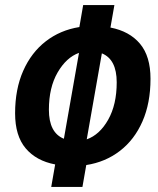

<svg xmlns="http://www.w3.org/2000/svg" viewBox="-20 -733 626 763"><path d="M183.6 9.8 199.2 -79.6Q124 -93.8 82 -143.6Q40 -193.4 40 -282.7Q40 -378.9 72.3 -451.7Q104.5 -524.4 161.9 -568.8Q219.2 -613.3 295.4 -625.5L310.5 -712.9H434.6L418.9 -623.5Q494.6 -608.9 536.4 -559.1Q578.1 -509.3 578.1 -419.9Q578.1 -323.2 546.1 -250.5Q514.2 -177.7 456.5 -133.3Q398.9 -88.9 322.8 -77.1L307.6 9.8ZM233.9 -181.6 293.9 -522.9Q243.7 -504.9 209 -445.1Q174.3 -385.3 174.3 -296.9Q174.3 -205.6 233.9 -181.6ZM384.8 -521 324.7 -179.2Q376 -197.3 409.9 -257.3Q443.8 -317.4 443.8 -405.8Q443.8 -497.1 384.8 -521Z"/></svg>

Font: CaskaydiaCove NFP
Style: Bold Italic
Weight: 700
Italic angle: -10°
Designer: Aaron Bell
Foundry: Saja Typeworks
Version: Version 2111.001; VTT 6.35;Nerd Fonts 3.1.1